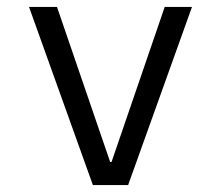

<svg xmlns="http://www.w3.org/2000/svg" viewBox="-20 -536 640 556"><path d="M249 0 64 -516H145L299 -67H303L457 -516H536L351 0Z"/></svg>

Font: IBM Plaex Mono
Style: Regular
Weight: 400
Designer: Mike Abbink, Paul van der Laan, Pieter van Rosmalen
Foundry: Bold Monday
Version: Version 2.003